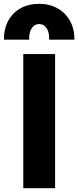

<svg xmlns="http://www.w3.org/2000/svg" viewBox="-39 -982 408 1002"><path d="M82.5 0V-700H248.5V0ZM-18.5 -775Q-19 -830.5 3.5 -872.8Q26 -915 67.8 -938.5Q109.5 -962 165.5 -962Q220.5 -962 262.2 -938Q304 -914 327 -871.8Q350 -829.5 349.5 -775H217.5Q219 -812 204.8 -834.2Q190.5 -856.5 165.5 -856.5Q141 -856.5 126.2 -834.2Q111.5 -812 113.5 -775Z"/></svg>

Font: Geologica Roman
Style: Bold
Weight: 700
Designer: Sindre Bremnes, Frode Helland
Foundry: Monokrom Skriftforlag AS
Version: Version 1.010;gftools[0.9.28]